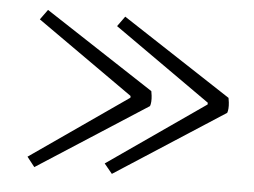

<svg xmlns="http://www.w3.org/2000/svg" viewBox="-40 -517 727 550"><g transform="rotate(5 323.5 -242.0)"><path d="M278 -439 299 -468 614 -262Q615 -258 616 -249Q617 -240 616.5 -232Q616 -224 614 -219L300 -16L277 -44L556 -238V-243ZM56 -439 77 -468 392 -262Q393 -258 394 -249Q395 -240 394.5 -232Q394 -224 392 -219L77 -16L55 -44L334 -238V-243Z"/></g></svg>

Font: Arima Light
Style: Regular
Weight: 300
Designer: Joana Correia and Natanael Gama
Foundry: NDISCOVER
Version: Version 1.101;gftools[0.9.23]